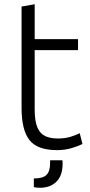

<svg xmlns="http://www.w3.org/2000/svg" viewBox="-20 -701 425 908"><path d="M250 9Q156 9 119 -39Q82 -87 82 -190V-670L144 -681V-516H349V-464H144V-184Q144 -128 157 -98Q170 -68 194.5 -57Q219 -46 254 -46Q289 -46 315 -54.5Q341 -63 357 -71L370 -20Q353 -11 320 -1Q287 9 250 9ZM169 187Q151 187 140 184V143Q183 143 200 126Q217 109 217 70V57H275Q276 61 276 65.5Q276 70 276 74Q276 129 247 158Q218 187 169 187Z"/></svg>

Font: Ubuntu Sans Light
Style: Regular
Weight: 300
Designer: Dalton Maag Ltd
Foundry: Dalton Maag Ltd
Version: Version 1.006; ttfautohint (v1.8.4.7-5d5b)